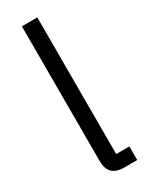

<svg xmlns="http://www.w3.org/2000/svg" viewBox="-196 -779 639 819"><g transform="rotate(-30 123.5 -370.0)"><path d="M217 0H154Q114 0 95 -19Q76 -38 76 -78V-740H152V-67H217Z"/></g></svg>

Font: IBM Plex Sans Condensed
Style: Regular
Weight: 400
Width: 3
Designer: Mike Abbink, Paul van der Laan, Pieter van Rosmalen
Foundry: Bold Monday
Version: Version 3.201